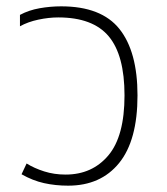

<svg xmlns="http://www.w3.org/2000/svg" viewBox="-20 -576 526 606"><path d="M195 10Q155 10 119 2Q83 -6 48 -26L64 -60Q88 -45 119.5 -35Q151 -25 187 -25Q271 -25 322 -85.5Q373 -146 373 -275Q373 -402 323 -461.5Q273 -521 164 -521Q134 -521 101 -514Q68 -507 43 -493V-529Q71 -544 105 -550Q139 -556 173 -556Q300 -556 357 -484.5Q414 -413 414 -275Q414 -133 356 -61.5Q298 10 195 10Z"/></svg>

Font: Noto Sans Thai ExtraLight
Style: Regular
Weight: 200
Designer: Monotype Design Team
Foundry: Monotype Imaging Inc.
Version: Version 2.001; ttfautohint (v1.8.4.7-5d5b)